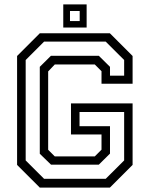

<svg xmlns="http://www.w3.org/2000/svg" viewBox="-20 -851 679 871"><path d="M160.5 0 57.5 -103V-597L160.5 -700H478.5L581.5 -597V-471H440.5V-528L410 -558.5H228.5L198.5 -527V-171.5L228.5 -141.5H410L440.5 -172V-241H302V-382H581.5V-103L478.5 0ZM180 -39.8H459.5L543.2 -123.2V-342.8H340.8V-278.5H479V-154.2L428.2 -104H211.5L160.5 -153.5V-547.8L211.2 -598H428.2L479 -547.8V-507.8H543.2V-578.8L459.5 -662.2H180L96.5 -578.8V-123.2ZM267 -726V-831H373V-726ZM297.5 -755.5H341.5V-801H297.5Z"/></svg>

Font: Tourney Thin
Style: Regular
Weight: 100
Designer: Tyler Finck
Foundry: Etcetera Type Co
Version: Version 1.015